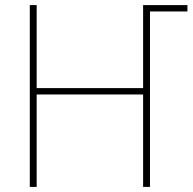

<svg xmlns="http://www.w3.org/2000/svg" viewBox="-20 -734 759 754"><path d="M97 0V-714H124V-388H542V-714H716V-689H569V0H542V-363H124V0Z"/></svg>

Font: Noto Sans Display Thin
Style: Regular
Weight: 250
Designer: Monotype Design Team
Foundry: Monotype Imaging Inc.
Version: Version 1.900